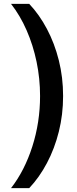

<svg xmlns="http://www.w3.org/2000/svg" viewBox="-20 -856 397 992"><path d="M37 116Q107 26 147 -99Q187 -224 187 -360Q187 -450 169 -536.5Q151 -623 117.5 -699.5Q84 -776 37 -836H131Q183 -781 222.5 -706.5Q262 -632 284 -544Q306 -456 306 -360Q306 -264 284 -176Q262 -88 222.5 -13.5Q183 61 131 116Z"/></svg>

Font: Murecho SemiBold
Style: Regular
Weight: 600
Designer: Neil Summerour
Foundry: Positype
Version: Version 1.010; ttfautohint (v1.8.3)